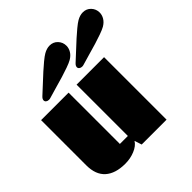

<svg xmlns="http://www.w3.org/2000/svg" viewBox="-247 -1168 1379 1379"><g transform="rotate(-45 442.5 -478.5)"><path d="M41 0ZM170.4 -751Q187.5 -766.6 231.4 -807.4Q275.4 -848.1 299.6 -870.4Q323.7 -892.6 354.2 -917.7Q384.8 -942.9 401.9 -952.6Q433.1 -970.7 462.9 -970.7Q499.5 -970.7 523.7 -945.1Q547.9 -919.4 547.9 -883.8Q547.9 -858.4 533.7 -835Q519.5 -811.5 491.2 -794.9Q473.6 -784.7 436.5 -771.5Q399.4 -758.3 366 -748.3Q332.5 -738.3 278.8 -723.1Q225.1 -708 200.2 -700.2Q193.4 -697.8 184.6 -697.8Q171.4 -697.8 162.6 -704.6Q153.8 -711.4 153.8 -721.7Q153.8 -736.3 170.4 -751ZM507.8 -751Q524.9 -766.6 568.8 -807.4Q612.8 -848.1 637 -870.4Q661.1 -892.6 691.7 -917.7Q722.2 -942.9 739.3 -952.6Q770.5 -970.7 800.3 -970.7Q836.9 -970.7 861.1 -945.1Q885.3 -919.4 885.3 -883.8Q885.3 -858.4 871.1 -835Q856.9 -811.5 828.6 -794.9Q811 -784.7 773.9 -771.5Q736.8 -758.3 703.4 -748.3Q669.9 -738.3 616.2 -723.1Q562.5 -708 537.6 -700.2Q530.8 -697.8 522 -697.8Q508.8 -697.8 500 -704.6Q491.2 -711.4 491.2 -721.7Q491.2 -736.3 507.8 -751ZM248 14.6Q147.9 14.6 94.5 -33Q41 -80.6 41 -175.8V-634.8H320.3V-113.8H401.4V-634.8H680.7V0H428.2L410.2 -54.7Q390.6 -22.9 345.2 -4.2Q299.8 14.6 248 14.6Z"/></g></svg>

Font: Coda ExtraBold
Style: Regular
Weight: 800
Version: Version 2.001; ttfautohint (v0.8) -r 50 -G 200 -x